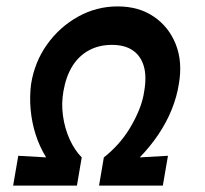

<svg xmlns="http://www.w3.org/2000/svg" viewBox="-20 -579 640 599"><path d="M21 0 37 -93 124 -88Q103 -122 91 -160Q79 -198 75.5 -238Q72 -278 77 -317Q88 -386 127 -440.5Q166 -495 223.5 -527Q281 -559 347 -559Q413 -559 460 -527Q507 -495 528.5 -440.5Q550 -386 538 -317Q532 -278 516 -238Q500 -198 474.5 -160Q449 -122 416 -88L504 -93L488 0H289L304 -88Q326 -105 347 -128Q368 -151 385 -179Q402 -207 414 -236.5Q426 -266 430 -295Q438 -341 428.5 -373Q419 -405 394 -422Q369 -439 329 -439Q289 -439 257.5 -422Q226 -405 206 -373Q186 -341 178 -295Q171 -257 176.5 -217.5Q182 -178 197.5 -144Q213 -110 235 -88L220 0Z"/></svg>

Font: Jost Medium
Style: Italic
Weight: 500
Italic angle: -5°
Version: Version 3.710